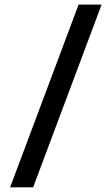

<svg xmlns="http://www.w3.org/2000/svg" viewBox="-20 -745 486 835"><path d="M421.9 -725.1 124 69.8H23.9L321.8 -725.1Z"/></svg>

Font: Work Sans Medium
Style: Regular
Weight: 500
Designer: Wei Huang
Foundry: Wei Huang
Version: Version 2.012